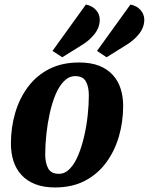

<svg xmlns="http://www.w3.org/2000/svg" viewBox="-20 -805 655 845"><path d="M222 20Q172 20 135 5.5Q98 -9 74 -35.5Q50 -62 39 -97Q28 -132 28 -173Q28 -244 47 -308.5Q66 -373 103.5 -423Q141 -473 197 -501.5Q253 -530 328 -530Q380 -530 416.5 -515.5Q453 -501 476.5 -475Q500 -449 511 -414.5Q522 -380 522 -339Q522 -268 503 -203.5Q484 -139 446.5 -88.5Q409 -38 353 -9Q297 20 222 20ZM239 -40Q266 -40 287.5 -62.5Q309 -85 324.5 -122.5Q340 -160 350.5 -205.5Q361 -251 366 -298Q371 -345 371 -385Q371 -423 358 -446.5Q345 -470 311 -470Q284 -470 262 -448Q240 -426 224.5 -389Q209 -352 199 -306.5Q189 -261 184 -214Q179 -167 179 -125Q179 -88 192 -64Q205 -40 239 -40ZM449 -553 407 -581 554 -785Q581 -780 598 -761.5Q615 -743 615 -718Q615 -684 591 -654.5Q567 -625 531 -604ZM254 -553 211 -581 358 -785Q385 -780 402 -761.5Q419 -743 419 -718Q419 -684 395.5 -654.5Q372 -625 336 -604Z"/></svg>

Font: Sansita Swashed Light SemiBold
Style: Regular
Weight: 600
Version: Version 1.003